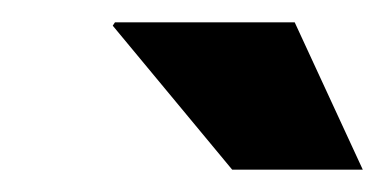

<svg xmlns="http://www.w3.org/2000/svg" viewBox="-20 -744 345 172"><path d="M188 -592H305L244 -724H83L81 -721Z"/></svg>

Font: Archivo ExtraBold
Style: Italic
Weight: 800
Italic angle: -10°
Designer: Hector Gatti
Foundry: Omnibus-Type
Version: Version 2.001